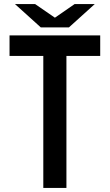

<svg xmlns="http://www.w3.org/2000/svg" viewBox="-20 -899 540 944"><path d="M180.7 -764.2 53.7 -878.9H152.8L250 -812L346.7 -878.9H445.8L318.8 -764.2ZM26.9 -725.1H472.7V-624H306.6V24.9H192.9V-624H26.9Z"/></svg>

Font: BIZ UDGothic
Style: Bold
Weight: 700
Monospace: yes
Designer: TypeBank Co., Ltd.
Foundry: Morisawa Inc.
Version: Version 1.05